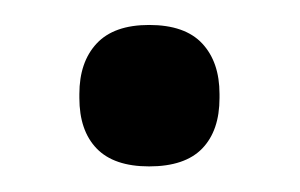

<svg xmlns="http://www.w3.org/2000/svg" viewBox="-20 -340 234 150"><path d="M96.5 -210Q69 -210 55.5 -224Q42 -238 42 -263.5V-266.5Q42 -291.5 55.5 -306Q69 -320.5 96.5 -320.5Q124.5 -320.5 138 -306Q151.5 -291.5 151.5 -266.5V-263.5Q151.5 -238 138 -224Q124.5 -210 96.5 -210Z"/></svg>

Font: Anek Gujarati Medium
Style: Regular
Weight: 500
Designer: Mrunmayee Ghaisas (Gujarati), Yesha Goshar (Latin)
Foundry: Ek Type
Version: Version 1.003